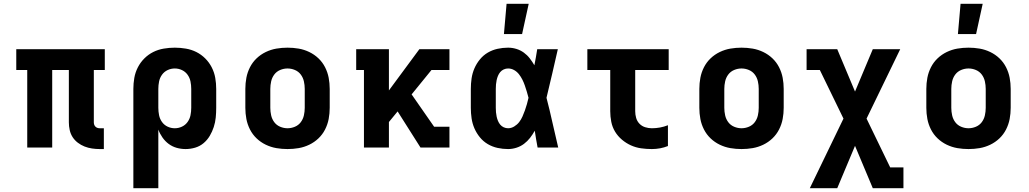

<svg xmlns="http://www.w3.org/2000/svg" viewBox="-20 -780 5440 1015"><path d="M529 8H507Q487 8 466.5 5Q446 2 427 -5.5Q408 -13 391.5 -25.5Q375 -38 364 -55Q353 -72 348.5 -92.5Q344 -113 344 -133V-410H256V0H124V-410H66V-520H534V-410H476V-133Q476 -127 478 -121Q480 -115 484.5 -110.5Q489 -106 495 -104Q501 -102 507 -102H529Z M685 215V-310Q685 -339 690 -368Q695 -397 708.5 -423.5Q722 -450 743 -471Q764 -492 790 -505Q816 -518 845.5 -523Q875 -528 904 -528Q933 -528 962.5 -523Q992 -518 1018 -505Q1044 -492 1065 -471Q1086 -450 1099.5 -423.5Q1113 -397 1118 -368Q1123 -339 1123 -310V-210Q1123 -184 1120.5 -158.5Q1118 -133 1110 -108.5Q1102 -84 1089 -62Q1076 -40 1056.5 -23.5Q1037 -7 1012 0.5Q987 8 961 8Q937 8 914 1.5Q891 -5 872 -19Q853 -33 839 -53Q825 -73 817 -95V215ZM904 -102Q924 -102 942 -110.5Q960 -119 971.5 -135Q983 -151 987 -170.5Q991 -190 991 -210V-310Q991 -330 987 -349.5Q983 -369 971.5 -385Q960 -401 942 -409.5Q924 -418 904 -418Q884 -418 866 -409.5Q848 -401 836.5 -385Q825 -369 821 -349.5Q817 -330 817 -310V-210Q817 -190 821 -170.5Q825 -151 836.5 -135Q848 -119 866 -110.5Q884 -102 904 -102Z M1500 8Q1470 8 1441 3Q1412 -2 1385 -15Q1358 -28 1336.5 -48.5Q1315 -69 1301.5 -95.5Q1288 -122 1282.5 -151Q1277 -180 1277 -210V-310Q1277 -340 1282.5 -369Q1288 -398 1301.5 -424.5Q1315 -451 1336.5 -471.5Q1358 -492 1385 -505Q1412 -518 1441 -523Q1470 -528 1500 -528Q1530 -528 1559 -523Q1588 -518 1615 -505Q1642 -492 1663.5 -471.5Q1685 -451 1698.5 -424.5Q1712 -398 1717.5 -369Q1723 -340 1723 -310V-210Q1723 -180 1717.5 -151Q1712 -122 1698.5 -95.5Q1685 -69 1663.5 -48.5Q1642 -28 1615 -15Q1588 -2 1559 3Q1530 8 1500 8ZM1500 -102Q1520 -102 1539 -110Q1558 -118 1570 -134Q1582 -150 1586.5 -170Q1591 -190 1591 -210V-310Q1591 -330 1586.5 -350Q1582 -370 1570 -386Q1558 -402 1539 -410Q1520 -418 1500 -418Q1480 -418 1461 -410Q1442 -402 1430 -386Q1418 -370 1413.5 -350Q1409 -330 1409 -310V-210Q1409 -190 1413.5 -170Q1418 -150 1430 -134Q1442 -118 1461 -110Q1480 -102 1500 -102Z M2203 0 2082 -191 2036 -135V0H1904V-410H1863V-520H2036V-302L2197 -520H2356V-410H2261L2156 -281L2275 -110H2356V0Z M2666 8Q2638 8 2610.5 2Q2583 -4 2559 -18Q2535 -32 2517 -54Q2499 -76 2488 -101.5Q2477 -127 2473 -154.5Q2469 -182 2469 -210V-310Q2469 -338 2473 -365.5Q2477 -393 2488 -418.5Q2499 -444 2517 -466Q2535 -488 2559 -502Q2583 -516 2610.5 -522Q2638 -528 2666 -528Q2688 -528 2709.5 -521.5Q2731 -515 2749 -502Q2767 -489 2780.5 -471.5Q2794 -454 2805 -435Q2809 -456 2813 -477.5Q2817 -499 2820 -520H2929Q2914 -456 2899.5 -391.5Q2885 -327 2869 -263Q2886 -198 2900.5 -132Q2915 -66 2931 0H2822Q2818 -22 2814 -44.5Q2810 -67 2807 -89Q2796 -69 2782 -51Q2768 -33 2750 -19.5Q2732 -6 2710 1Q2688 8 2666 8ZM2666 -102Q2683 -102 2698.5 -111.5Q2714 -121 2724.5 -134.5Q2735 -148 2742 -164Q2749 -180 2755 -196.5Q2761 -213 2765.5 -229.5Q2770 -246 2774 -263Q2770 -279 2765 -295.5Q2760 -312 2754.5 -328Q2749 -344 2741.5 -359Q2734 -374 2723.5 -387.5Q2713 -401 2698 -409.5Q2683 -418 2666 -418Q2654 -418 2643 -413Q2632 -408 2624.5 -399Q2617 -390 2612.5 -379Q2608 -368 2605.5 -356.5Q2603 -345 2602 -333.5Q2601 -322 2601 -310V-210Q2601 -198 2602 -186.5Q2603 -175 2605.5 -163.5Q2608 -152 2612.5 -141Q2617 -130 2624.5 -121Q2632 -112 2643 -107Q2654 -102 2666 -102ZM2644 -600 2658 -760H2775L2740 -600Z M3426 8Q3397 8 3369 4Q3341 0 3315.5 -11.5Q3290 -23 3268 -41.5Q3246 -60 3231.5 -84Q3217 -108 3211.5 -136Q3206 -164 3206 -192V-410H3085V-520H3515V-410H3338V-192Q3338 -174 3343 -156.5Q3348 -139 3360.5 -126Q3373 -113 3390.5 -107.5Q3408 -102 3426 -102Q3448 -102 3469.5 -106Q3491 -110 3511 -118V-8Q3491 0 3469.5 4Q3448 8 3426 8Z M3900 8Q3870 8 3841 3Q3812 -2 3785 -15Q3758 -28 3736.5 -48.5Q3715 -69 3701.5 -95.5Q3688 -122 3682.5 -151Q3677 -180 3677 -210V-310Q3677 -340 3682.5 -369Q3688 -398 3701.5 -424.5Q3715 -451 3736.5 -471.5Q3758 -492 3785 -505Q3812 -518 3841 -523Q3870 -528 3900 -528Q3930 -528 3959 -523Q3988 -518 4015 -505Q4042 -492 4063.5 -471.5Q4085 -451 4098.5 -424.5Q4112 -398 4117.5 -369Q4123 -340 4123 -310V-210Q4123 -180 4117.5 -151Q4112 -122 4098.5 -95.5Q4085 -69 4063.5 -48.5Q4042 -28 4015 -15Q3988 -2 3959 3Q3930 8 3900 8ZM3900 -102Q3920 -102 3939 -110Q3958 -118 3970 -134Q3982 -150 3986.5 -170Q3991 -190 3991 -210V-310Q3991 -330 3986.5 -350Q3982 -370 3970 -386Q3958 -402 3939 -410Q3920 -418 3900 -418Q3880 -418 3861 -410Q3842 -402 3830 -386Q3818 -370 3813.5 -350Q3809 -330 3809 -310V-210Q3809 -190 3813.5 -170Q3818 -150 3830 -134Q3842 -118 3861 -110Q3880 -102 3900 -102Z M4261 215 4439 -153 4314 -410H4244V-520H4406L4500 -296L4594 -520H4739L4561 -153L4686 105H4756V215H4594L4500 -9L4406 215Z M5100 8Q5070 8 5041 3Q5012 -2 4985 -15Q4958 -28 4936.5 -48.5Q4915 -69 4901.5 -95.5Q4888 -122 4882.5 -151Q4877 -180 4877 -210V-310Q4877 -340 4882.5 -369Q4888 -398 4901.5 -424.5Q4915 -451 4936.5 -471.5Q4958 -492 4985 -505Q5012 -518 5041 -523Q5070 -528 5100 -528Q5130 -528 5159 -523Q5188 -518 5215 -505Q5242 -492 5263.5 -471.5Q5285 -451 5298.5 -424.5Q5312 -398 5317.5 -369Q5323 -340 5323 -310V-210Q5323 -180 5317.5 -151Q5312 -122 5298.5 -95.5Q5285 -69 5263.5 -48.5Q5242 -28 5215 -15Q5188 -2 5159 3Q5130 8 5100 8ZM5100 -102Q5120 -102 5139 -110Q5158 -118 5170 -134Q5182 -150 5186.5 -170Q5191 -190 5191 -210V-310Q5191 -330 5186.5 -350Q5182 -370 5170 -386Q5158 -402 5139 -410Q5120 -418 5100 -418Q5080 -418 5061 -410Q5042 -402 5030 -386Q5018 -370 5013.5 -350Q5009 -330 5009 -310V-210Q5009 -190 5013.5 -170Q5018 -150 5030 -134Q5042 -118 5061 -110Q5080 -102 5100 -102ZM5044 -600 5058 -760H5175L5140 -600Z"/></svg>

Font: Iosevka HT Extrabold Extended
Style: Regular
Weight: 800
Width: 7
Monospace: yes
Designer: Belleve Invis
Foundry: Belleve Invis
Version: Version 32.3.0; ttfautohint (v1.8.4)